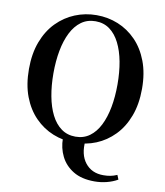

<svg xmlns="http://www.w3.org/2000/svg" viewBox="-103 -843 991 1154"><g transform="rotate(10 392.5 -266.0)"><path d="M552.4 227Q473.3 227 422.3 195.9Q371.3 164.8 346.2 114.3Q321.1 63.7 321.1 4.9V-5H456.6Q448 80.5 487.5 130.8Q527 181.1 598.2 181.1Q621.3 181.1 640.6 177.5Q660 174 681.8 164.5L692.7 191.4Q663.5 208.4 627 217.7Q590.5 227 552.4 227ZM392.9 18.6Q324.2 18.6 261.8 -6.5Q199.5 -31.6 151.1 -81Q102.7 -130.4 75.1 -202.8Q47.6 -275.2 47.6 -370.5Q47.6 -464.8 75.1 -537.3Q102.7 -609.9 151.1 -659.3Q199.5 -708.6 261.8 -734Q324.2 -759.4 392.9 -759.4Q462.5 -759.4 524.4 -734.3Q586.3 -709.2 634.4 -659.8Q682.6 -610.4 710.1 -537.9Q737.7 -465.3 737.7 -370.5Q737.7 -276.2 710.1 -203.4Q682.6 -130.6 634.4 -81.3Q586.3 -31.9 524.4 -6.6Q462.5 18.6 392.9 18.6ZM392.9 -18Q442.6 -18 479.3 -44.8Q515.9 -71.5 540 -119.4Q564.1 -167.3 576.1 -231.5Q588 -295.6 588 -370.5Q588 -445.3 576.1 -509.2Q564.1 -573 540 -620.8Q515.9 -668.7 479.3 -695.5Q442.6 -722.2 392.9 -722.2Q343.1 -722.2 306.2 -695.5Q269.3 -668.7 245.1 -620.8Q220.9 -573 209 -509.2Q197 -445.3 197 -370.5Q197 -295.6 209 -231.5Q220.9 -167.3 245.1 -119.4Q269.3 -71.5 306.2 -44.8Q343.1 -18 392.9 -18Z"/></g></svg>

Font: Noto Serif JP
Style: Regular
Weight: 200
Designer: Ryoko NISHIZUKA 西塚涼子 (kana & ideographs); Frank Grießhammer (Latin, Greek & Cyrillic); Wenlong ZHANG 张文龙 (bopomofo); San
Foundry: Adobe
Version: Version 2.001;hotconv 1.1.0;makeotfexe 2.6.0